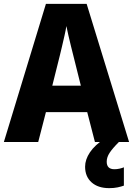

<svg xmlns="http://www.w3.org/2000/svg" viewBox="-20 -736 689 995"><path d="M472 0 432 -155H218L178 0H0L218 -716H429L649 0ZM360 -448Q355 -468 348 -496Q341 -524 334.5 -552.5Q328 -581 324 -601Q321 -581 314.5 -552.5Q308 -524 301.5 -496Q295 -468 290 -448L251 -292H399ZM533 102Q533 141 573 141Q586 141 599.5 138Q613 135 622 131V226Q608 231 589.5 235Q571 239 546 239Q488 239 454.5 209Q421 179 421 128Q421 91 446 53.5Q471 16 524 -19L596 0Q563 33 548 56Q533 79 533 102Z"/></svg>

Font: Noto Sans Ethiopic SemiCondensed ExtraBold
Style: Regular
Weight: 800
Width: 4
Designer: Monotype Design Team
Foundry: Monotype Imaging Inc.
Version: Version 2.102; ttfautohint (v1.8.4.7-5d5b)